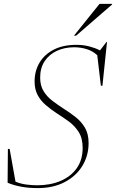

<svg xmlns="http://www.w3.org/2000/svg" viewBox="-20 -955 595 985"><path d="M434.5 -221Q434.5 -156.5 402.5 -104Q370.5 -51.5 311.8 -20.8Q253 10 173.5 10Q84.5 10 19 -17.5L20.5 -191H29.5L59.5 -23Q86 -12 115.5 -8.2Q145 -4.5 171 -4.5Q238.5 -4.5 291 -27Q343.5 -49.5 373.8 -92.2Q404 -135 404 -196Q404 -245.5 383.8 -277.5Q363.5 -309.5 333 -331.8Q302.5 -354 271.5 -373.5Q241 -393.5 215 -415.8Q189 -438 173.2 -467.2Q157.5 -496.5 157.5 -537Q157.5 -590 182.2 -632.5Q207 -675 255 -700Q303 -725 372.5 -725Q407 -725 437.8 -717Q468.5 -709 493 -696.5L526.5 -740H529L505.5 -515H497.5L479 -671.5Q455 -694 424 -703.2Q393 -712.5 360.5 -712.5Q312 -712.5 272.5 -694.5Q233 -676.5 209.5 -641.8Q186 -607 186 -557Q186 -516 203.5 -487.5Q221 -459 249 -437.8Q277 -416.5 308 -396.5Q339 -377 368 -354.2Q397 -331.5 415.8 -299.8Q434.5 -268 434.5 -221ZM359.5 -772 490.5 -935H555V-932L370.5 -772Z"/></svg>

Font: Newsreader 72pt ExtraLight
Style: Italic
Weight: 275
Italic angle: -17°
Designer: Hugues Gentile
Foundry: Production Type
Version: Version 1.003; ttfautohint (v1.8.3)